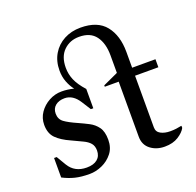

<svg xmlns="http://www.w3.org/2000/svg" viewBox="-132 -889 1058 1037"><g transform="rotate(-20 397.5 -370.0)"><path d="M212 10Q164 10 129.5 1.5Q95 -7 60 -25V-137H75L107 -83Q140 -28 209 -28Q249 -28 270.5 -46Q292 -64 292 -96Q292 -122 278.5 -138Q265 -154 239.5 -166Q214 -178 178 -195Q126 -218 98.5 -246Q71 -274 71 -323Q71 -362 92.5 -393Q114 -424 148 -442.5Q182 -461 220 -461Q256 -461 290 -452Q272 -475 260.5 -505Q249 -535 249 -570Q249 -624 273 -664.5Q297 -705 339 -727.5Q381 -750 434 -750Q532 -750 577.5 -693Q623 -636 623 -542V-451H757V-405H623V-108Q623 -82 645.5 -70Q668 -58 700 -58Q718 -58 734 -60Q750 -62 763 -65H766V-53Q754 -30 722.5 -10Q691 10 644 10Q596 10 562.5 -16Q529 -42 529 -89V-405H449V-413L536 -453V-554Q536 -623 505.5 -664.5Q475 -706 410 -706Q357 -706 321.5 -671.5Q286 -637 286 -573Q286 -536 300.5 -502Q315 -468 351 -428V-317H337L304 -369Q271 -421 223 -421Q190 -421 170 -404.5Q150 -388 150 -359Q150 -327 173.5 -309.5Q197 -292 247 -270Q276 -257 304 -242.5Q332 -228 350.5 -202.5Q369 -177 369 -130Q369 -84 344.5 -53Q320 -22 284 -6Q248 10 212 10Z"/></g></svg>

Font: Spectral SC Medium
Style: Regular
Weight: 500
Designer: Jean-Baptiste Levee
Foundry: Production Type
Version: Version 2.001